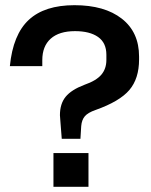

<svg xmlns="http://www.w3.org/2000/svg" viewBox="-20 -720 583 740"><path d="M211 -276Q211 -320 233 -347Q255 -374 305 -393Q351 -409 370.5 -432Q390 -455 390 -489V-509Q390 -555 358 -577.5Q326 -600 269 -600Q208 -600 175.5 -571Q143 -542 143 -488V-465H18Q30 -587 91 -643.5Q152 -700 267 -700Q383 -700 449.5 -648Q516 -596 516 -502V-491Q516 -417 478.5 -373Q441 -329 348 -296Q319 -286 307 -272Q295 -258 293 -234L290 -185H218L213 -249Q211 -269 211 -276ZM186 -130H321V0H186Z"/></svg>

Font: Mozilla Headline BETA SemiBold
Style: Regular
Weight: 600
Designer: Studio DRAMA
Foundry: Studio DRAMA
Version: Version 0.100